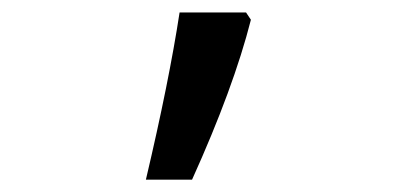

<svg xmlns="http://www.w3.org/2000/svg" viewBox="-20 -148 640 309"><path d="M376 -127.9 383.8 -116.2Q356 -6.8 289.1 141.1H214.8Q252 -16.6 269 -127.9Z"/></svg>

Font: Apple Sans Adjectives
Style: Regular
Weight: 400
Monospace: yes
Foundry: Apple Sans Adjectives
Version: Version 0.01